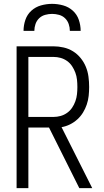

<svg xmlns="http://www.w3.org/2000/svg" viewBox="-20 -975 540 995"><path d="M458 0H391L234 -314H127V0H66V-735H257Q283 -735 309.5 -729Q336 -723 358.5 -709Q381 -695 398 -674Q415 -653 425 -628.5Q435 -604 438.5 -577.5Q442 -551 442 -524Q442 -501 439.5 -478Q437 -455 429.5 -433Q422 -411 410 -391.5Q398 -372 381 -356.5Q364 -341 343 -330.5Q322 -320 299 -316ZM127 -369H257Q276 -369 294 -374Q312 -379 327.5 -390Q343 -401 353.5 -416.5Q364 -432 370.5 -450Q377 -468 379 -487Q381 -506 381 -524Q381 -543 379 -562Q377 -581 370.5 -598.5Q364 -616 353.5 -632Q343 -648 327.5 -659Q312 -670 294 -675Q276 -680 257 -680H127ZM102 -815Q102 -844 111.5 -872Q121 -900 142.5 -919.5Q164 -939 192.5 -947Q221 -955 250 -955Q279 -955 307.5 -947Q336 -939 357.5 -919.5Q379 -900 388.5 -872Q398 -844 398 -815H342Q342 -833 336 -850.5Q330 -868 317 -880.5Q304 -893 286 -898Q268 -903 250 -903Q232 -903 214 -898Q196 -893 183 -880.5Q170 -868 164 -850.5Q158 -833 158 -815Z"/></svg>

Font: Iosevka Fixed SS04 Light
Style: Regular
Weight: 300
Monospace: yes
Designer: Belleve Invis
Foundry: Belleve Invis
Version: Version 32.5.0